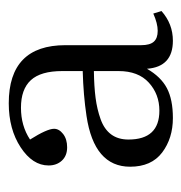

<svg xmlns="http://www.w3.org/2000/svg" viewBox="-8 -774 420 445"><g transform="rotate(-90 202.5 -552.0)"><path d="M150.9 -361.8Q104 -361.8 71 -386.7Q38.1 -411.6 38.1 -460.9Q38.1 -544.4 155.8 -562Q204.1 -569.3 259.8 -570.8V-618.2Q259.8 -668 238.8 -690.9Q217.8 -713.9 174.8 -713.9Q132.8 -713.9 101.1 -692.9Q126 -653.3 126 -637.2Q126 -625.5 114 -616.2Q102.1 -606.9 83 -606.9Q63.5 -606.9 52.2 -619.1Q41 -631.3 41 -649.9Q41 -687 83 -714.6Q125 -742.2 185.1 -742.2Q319.8 -742.2 319.8 -610.8V-435.1Q319.8 -415 327.9 -406Q335.9 -397 353 -397Q370.1 -397 393.1 -407.2L398.9 -388.2Q369.1 -361.8 330.1 -361.8Q269.5 -361.8 265.1 -421.9Q246.6 -389.6 220.2 -375.7Q193.8 -361.8 150.9 -361.8ZM168 -393.1Q206.1 -393.1 232.9 -417.5Q259.8 -441.9 259.8 -487.8V-544.9Q224.1 -544.4 197.8 -541Q171.4 -537.6 148.2 -529.3Q125 -521 113 -504.9Q101.1 -488.8 101.1 -464.8Q101.1 -393.1 168 -393.1Z"/></g></svg>

Font: Literata Light
Style: Regular
Weight: 300
Designer: Latin by Veronika Burian and Jose Scaglione. Greek by Irene Vlachou. Cyrillic by Vera Evstafieva.
Foundry: TypeTogether
Version: Version 3.021